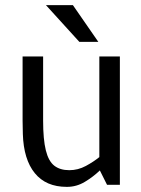

<svg xmlns="http://www.w3.org/2000/svg" viewBox="-20 -720 551 748"><path d="M240 8Q159 8 115.5 -45.5Q72 -99 69 -198L68 -250V-500H148V-250Q148 -177 158.5 -134.5Q169 -92 191.5 -74.5Q214 -57 250 -57Q284 -57 314.5 -73.5Q345 -90 367 -108V-500H447V0H397L369 -56Q343 -31 310.5 -11.5Q278 8 241 8H240ZM159 -700H264L363 -557H289Z"/></svg>

Font: Epunda Sans
Style: Regular
Weight: 400
Designer: Simon Atzbach
Foundry: typofactur
Version: Version 2.204; ttfautohint (v1.8.4.7-5d5b)